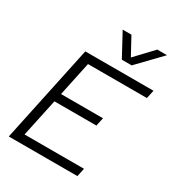

<svg xmlns="http://www.w3.org/2000/svg" viewBox="-215 -1065 1102 1197"><g transform="rotate(30 335.5 -466.0)"><path d="M32 0 180 -698H671L658 -638H234L182 -392H484L471 -332H169L111 -60H539L526 0ZM314 -932H377L445 -807L563 -932H633L474 -767H403Z"/></g></svg>

Font: Azeret Mono Thin ExtraLight
Style: Italic
Weight: 250
Italic angle: -12°
Version: Version 1.002